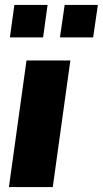

<svg xmlns="http://www.w3.org/2000/svg" viewBox="-20 -755 415 775"><path d="M16 0 87 -511H264L193 0ZM20 -604 38 -735H172L154 -604ZM222 -604 241 -735H375L356 -604Z"/></svg>

Font: Chivo Medium ExtraBold
Style: Italic
Weight: 800
Italic angle: -8.05°
Version: Version 2.002